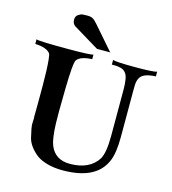

<svg xmlns="http://www.w3.org/2000/svg" viewBox="-131 -1012 1014 1133"><g transform="rotate(15 376.5 -446.0)"><path d="M448 -731H367L210 -826Q191 -839 192 -864Q192 -884 207 -894Q222 -904 233 -905Q244 -906 263 -906Q284 -906 296.5 -898.5Q309 -891 326 -871ZM745 -664Q674 -661 653 -632Q646 -623 642.5 -609.5Q639 -596 638.5 -583Q638 -570 638 -539V-265Q638 -167 616 -116Q561 14 356 14Q303 14 261 2Q219 -10 194.5 -29Q170 -48 151.5 -73Q133 -98 127 -124Q121 -150 116 -174.5Q111 -199 113 -218.5Q115 -238 113 -250Q113 -251 113.5 -284Q114 -317 114 -353.5Q114 -390 114 -439Q114 -488 112.5 -527Q111 -566 108 -596.5Q105 -627 100 -633Q78 -662 8 -665V-693Q25 -686 201 -686Q339 -686 356 -693V-665Q286 -662 264 -633Q251 -616 248 -454Q245 -292 247 -243Q250 -151 266 -111Q298 -33 390 -34Q508 -35 558 -114Q581 -155 581 -256V-539Q581 -613 564 -636Q558 -645 549.5 -651Q541 -657 529.5 -659.5Q518 -662 511.5 -663Q505 -664 491.5 -664Q478 -664 476 -664V-693Q492 -685 611 -685Q728 -685 745 -693Z"/></g></svg>

Font: GFS Artemisia
Style: Bold
Weight: 700
Designer: Designed by Takis Katsoulidis.
Foundry: Designed by Takis Katsoulidis.
Version: Version 1.0